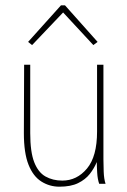

<svg xmlns="http://www.w3.org/2000/svg" viewBox="-20 -693 478 724"><path d="M204 11Q167 11 136 -8.5Q105 -28 87.5 -72Q70 -116 70 -191L71 -449H94V-191Q94 -120 109 -81.5Q124 -43 151.5 -27.5Q179 -12 215 -12Q270 -12 308 -57.5Q346 -103 346 -197V-449H370V-92Q370 -74 371 -46Q372 -18 378 0H354Q348 -17 346.5 -41.5Q345 -66 345 -82Q335 -58 318.5 -37Q302 -16 274.5 -2.5Q247 11 204 11ZM101 -523 86 -535 210 -673H225L348 -535L332 -523L218 -646Z"/></svg>

Font: Inconsolata SemiCondensed ExtraLight
Style: Regular
Weight: 200
Width: 4
Monospace: yes
Designer: Raph Levien, Cyreal, Brenton Simpson
Foundry: Raph Levien, Cyreal, Google
Version: Version 3.100; ttfautohint (v1.8.4.7-5d5b)